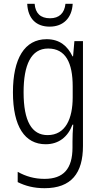

<svg xmlns="http://www.w3.org/2000/svg" viewBox="-20 -748 529 1009"><path d="M362 -728H324C319 -679 291 -652 243 -652C193 -652 166 -678 162 -728H123C127 -649 171 -608 241 -608C313 -608 358 -654 362 -728ZM225 -542C109 -542 48 -440 48 -263C48 -82 111 10 220 10C289 10 337 -29 361 -93H365C362 -60 361 -31 361 -4V27C361 140 313 192 214 192C161 192 116 179 73 155V209C113 229 158 241 214 241C355 241 416 162 416 19V-532H371L364 -452H361C335 -506 294 -542 225 -542ZM233 -493C325 -493 362 -418 362 -294V-237C362 -125 325 -38 230 -38C147 -38 104 -111 104 -263C104 -407 143 -493 233 -493Z"/></svg>

Font: Noto Sans Kannada Condensed Light
Style: Regular
Weight: 300
Width: 3
Designer: Jelle Bosma - Monotype Design Team
Foundry: Monotype Imaging Inc.
Version: Version 2.005